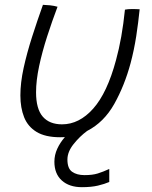

<svg xmlns="http://www.w3.org/2000/svg" viewBox="-20 -547 629 796"><path d="M433 153.5V207.5Q413.5 216 386 222.5Q358.5 229 319.5 229Q267 229 236.2 201.2Q205.5 173.5 205.5 123.5Q205.5 95.5 217.5 69.5Q229.5 43.5 249 21.5Q239 22 229.5 22Q168 22 131.8 0Q95.5 -22 80 -61Q64.5 -100 64.5 -151.5Q64.5 -204 78 -265.5Q91.5 -327 112.8 -393.5Q134 -460 158 -527Q164 -526.5 172.2 -526Q180.5 -525.5 187.5 -525Q196 -524 204.2 -522.5Q212.5 -521 218.5 -519Q196 -459.5 175.5 -396Q155 -332.5 142.2 -272.8Q129.5 -213 129.5 -164.5Q129.5 -95.5 157.2 -63.5Q185 -31.5 237 -31.5Q308.5 -31.5 366.5 -96.8Q424.5 -162 461 -298Q473.5 -343.5 482.8 -395.8Q492 -448 498 -507Q509.5 -509.5 528 -509.5Q536 -509.5 545.2 -509.2Q554.5 -509 559 -508.5Q553.5 -454 544.8 -397Q536 -340 521.5 -285.5Q496.5 -192.5 453.8 -116.2Q411 -40 341 -4Q310.5 18.5 285 50.5Q259.5 82.5 259.5 114.5Q259.5 151.5 279 165.2Q298.5 179 330.5 179Q363.5 179 385.2 172.2Q407 165.5 433 153.5Z"/></svg>

Font: Grandstander ExtraLight
Style: Italic
Weight: 200
Italic angle: -15°
Designer: Tyler Finck
Foundry: Etcetera Type Co
Version: Version 1.200; ttfautohint (v1.8.3)